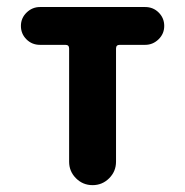

<svg xmlns="http://www.w3.org/2000/svg" viewBox="-20 -540 540 560"><path d="M403.3 -519.5Q426.8 -519.5 442.9 -503.4Q459 -487.3 459 -464.4Q459 -441.4 442.4 -425.3Q425.8 -409.2 403.3 -409.2H329.1Q318.4 -409.2 318.4 -398.4V-68.4Q318.4 -40 298.3 -20Q278.3 0 250 0Q221.7 0 201.7 -20Q181.6 -40 181.6 -68.4V-398.4Q181.6 -409.2 170.9 -409.2H96.7Q73.2 -409.2 57.1 -425.3Q41 -441.4 41 -464.4Q41 -487.3 57.6 -503.4Q74.2 -519.5 96.7 -519.5Z"/></svg>

Font: Rounded-X Mgen+ 2m bold
Style: Bold
Weight: 700
Designer: [Source Han Sans]
Ryoko NISHIZUKA  (kana & ideographs); Paul D. Hunt (Latin, Greek & Cyrillic); Wenlong ZHANG  (bopomofo
Version: Version 1.059.20150602